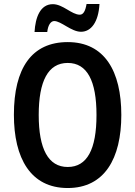

<svg xmlns="http://www.w3.org/2000/svg" viewBox="-20 -937 681 967"><path d="M481 -917H416C410 -882 400 -863 382 -863C341 -863 297 -916 246 -916C182 -916 158 -848 154 -776H218C222 -813 237 -831 253 -831C288 -831 339 -777 388 -777C439 -777 476 -826 481 -917ZM591 -358C591 -578 507 -725 321 -725C140 -725 50 -594 50 -359C50 -140 134 10 321 10C506 10 591 -138 591 -358ZM175 -358C175 -528 222 -620 321 -620C419 -620 466 -530 466 -358C466 -185 419 -96 321 -96C223 -96 175 -187 175 -358Z"/></svg>

Font: Noto Sans Thai Cond SemBd
Style: Regular
Weight: 600
Width: 3
Designer: Monotype Design Team
Foundry: Monotype Imaging Inc.
Version: Version 2.002